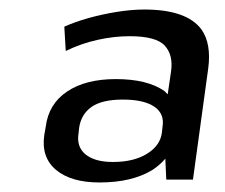

<svg xmlns="http://www.w3.org/2000/svg" viewBox="-20 -737 472 403"><path d="M189 -354Q129 -354 97.5 -380.5Q66 -407 73 -454L76 -471Q82 -519 121 -545Q160 -571 223 -571Q289 -571 325 -546Q329 -542 332 -539L339 -587Q344 -621 326 -641Q308 -661 252 -661Q220 -661 185.5 -653.5Q151 -646 118 -630L115 -681Q137 -691 165.5 -699Q194 -707 225 -712Q256 -717 283 -717Q372 -717 403 -675Q424 -645 417 -593L385 -360H329L327 -404Q316 -391 301 -381Q258 -354 189 -354ZM217 -397Q261 -397 289 -414.5Q317 -432 320 -460L321 -470Q326 -498 304 -513Q282 -528 238 -528Q194 -528 172 -512.5Q150 -497 146 -468L145 -458Q140 -429 159.5 -413Q179 -397 217 -397Z"/></svg>

Font: Pathway Extreme 8pt Thin 12pt Medium
Style: Italic
Weight: 500
Italic angle: -8°
Version: Version 1.001;gftools[0.9.26]